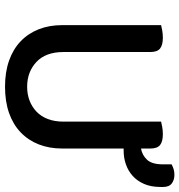

<svg xmlns="http://www.w3.org/2000/svg" viewBox="5 -705 714 764"><g transform="rotate(90 362.0 -323.0)"><path d="M571 -213Q571 -162 554.5 -120Q538 -78 506.5 -48Q475 -18 429.5 -2Q384 14 325 14Q267 14 221.5 -2Q176 -18 144.5 -48Q113 -78 96.5 -120Q80 -162 80 -213V-607Q87 -609 101 -611.5Q115 -614 130 -614Q159 -614 173 -603Q187 -592 187 -564V-219Q187 -148 226.5 -111Q266 -74 325 -74Q355 -74 380 -83.5Q405 -93 424 -111Q443 -129 453.5 -156Q464 -183 464 -219V-607Q471 -609 485 -611.5Q499 -614 514 -614Q543 -614 557 -603Q571 -592 571 -564V-527Q598 -532 616 -551.5Q634 -571 634 -615V-649Q644 -654 653.5 -657Q663 -660 676 -660Q696 -660 710 -649.5Q724 -639 724 -615V-605Q724 -567 712 -539.5Q700 -512 680 -494Q660 -476 634 -467Q608 -458 580 -458H571V-213Z"/></g></svg>

Font: Baloo Da 2 Medium
Style: Regular
Weight: 500
Designer: Noopur Datye, Sulekha Rajkumar and Ek Type
Foundry: Ek Type
Version: Version 1.640;hotconv 1.0.111;makeotfexe 2.5.65597; ttfautoh